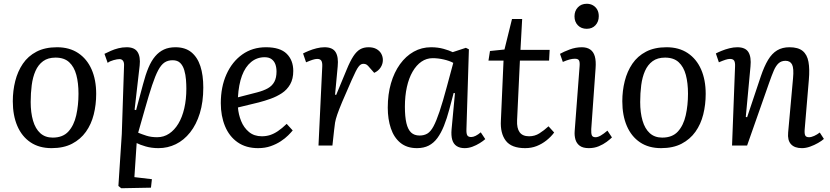

<svg xmlns="http://www.w3.org/2000/svg" viewBox="-20 -773 4411 1020"><path d="M254 14Q188 14 142 -17Q96 -48 72 -104Q48 -160 48 -235Q48 -291 61 -342.5Q74 -394 101.5 -434.5Q129 -475 174 -498.5Q219 -522 283 -522Q349 -522 395.5 -491Q442 -460 466.5 -404.5Q491 -349 491 -274Q491 -217 478 -165Q465 -113 436.5 -73Q408 -33 363 -9.5Q318 14 254 14ZM260 -42Q314 -42 343.5 -74.5Q373 -107 385 -160.5Q397 -214 397 -275Q397 -332 385.5 -375Q374 -418 347.5 -442.5Q321 -467 275 -467Q235 -467 209 -448Q183 -429 168.5 -396Q154 -363 148.5 -320.5Q143 -278 143 -231Q143 -175 155.5 -132Q168 -89 194 -65.5Q220 -42 260 -42Z M639 -424Q640 -441 633.5 -450Q627 -459 615 -459Q603 -459 583 -453.5Q563 -448 552 -439L535 -487Q551 -495 569 -503Q587 -511 608.5 -516.5Q630 -522 653 -522Q695 -522 711 -496.5Q727 -471 722 -425L695 -190L703 -188L740 -326Q753 -376 768.5 -413Q784 -450 804.5 -474Q825 -498 851 -510Q877 -522 912 -522Q964 -522 996.5 -495.5Q1029 -469 1044.5 -421.5Q1060 -374 1060 -308Q1060 -231 1041.5 -171Q1023 -111 990 -69.5Q957 -28 914 -7Q871 14 822 14Q785 14 754 5Q723 -4 706 -13L694 168L787 179L782 224L624 227L609 215L627 -61ZM897 -453Q872 -453 854 -441Q836 -429 820.5 -400Q805 -371 788 -320Q771 -269 749 -191L714 -68Q733 -60 758 -52Q783 -44 815 -44Q850 -44 878.5 -63Q907 -82 927.5 -116Q948 -150 959 -197.5Q970 -245 970 -302Q970 -324 968 -350Q966 -376 959 -400Q952 -424 937.5 -438.5Q923 -453 897 -453Z M1393 -522Q1468 -522 1503 -487.5Q1538 -453 1538 -396Q1538 -354 1521.5 -325Q1505 -296 1477.5 -278Q1450 -260 1418 -248.5Q1386 -237 1355 -229L1244 -202Q1247 -165 1261 -130Q1275 -95 1302.5 -72Q1330 -49 1371 -49Q1394 -49 1414.5 -55.5Q1435 -62 1456.5 -76.5Q1478 -91 1503 -115L1535 -80Q1526 -69 1510.5 -53.5Q1495 -38 1471.5 -22.5Q1448 -7 1418 3.5Q1388 14 1351 14Q1287 14 1242.5 -17Q1198 -48 1175.5 -102.5Q1153 -157 1153 -225Q1153 -311 1183 -378Q1213 -445 1267 -483.5Q1321 -522 1393 -522ZM1449 -393Q1449 -414 1443 -431Q1437 -448 1423 -458.5Q1409 -469 1386 -469Q1345 -469 1314 -443.5Q1283 -418 1265.5 -371Q1248 -324 1244 -256L1345 -282Q1380 -291 1403 -304Q1426 -317 1437.5 -338.5Q1449 -360 1449 -393Z M1692 -420Q1693 -441 1687 -450.5Q1681 -460 1665 -460Q1655 -460 1641 -455.5Q1627 -451 1606 -442L1590 -489Q1601 -495 1620.5 -503Q1640 -511 1662 -516.5Q1684 -522 1704 -522Q1747 -522 1763 -496Q1779 -470 1774 -420L1760 -270L1766 -269L1822 -404Q1840 -448 1857 -474Q1874 -500 1893 -511Q1912 -522 1938 -522Q1963 -522 1980 -512.5Q1997 -503 2005.5 -487.5Q2014 -472 2014 -454Q2014 -433 2002 -414.5Q1990 -396 1968 -386L1945 -412Q1934 -426 1927 -430Q1920 -434 1911 -434Q1904 -434 1898 -431Q1892 -428 1885 -419Q1878 -410 1869.5 -393Q1861 -376 1848 -347Q1816 -275 1798 -232Q1780 -189 1771.5 -164Q1763 -139 1760 -121.5Q1757 -104 1755 -82L1746 0H1672Z M2458 -87Q2457 -63 2462.5 -54Q2468 -45 2483 -45Q2494 -45 2507 -51.5Q2520 -58 2534 -70L2558 -34Q2547 -24 2528.5 -12.5Q2510 -1 2489.5 6.5Q2469 14 2448 14Q2423 14 2406 3Q2389 -8 2382.5 -30.5Q2376 -53 2379 -86L2397 -278L2390 -279L2367 -192Q2354 -143 2338.5 -104.5Q2323 -66 2303.5 -39.5Q2284 -13 2257.5 0.5Q2231 14 2195 14Q2142 14 2107.5 -14Q2073 -42 2056.5 -91Q2040 -140 2040 -201Q2040 -272 2057 -330.5Q2074 -389 2105 -432Q2136 -475 2178 -498.5Q2220 -522 2270 -522Q2306 -522 2336.5 -513.5Q2367 -505 2385 -496L2455 -519L2471 -511ZM2209 -53Q2233 -53 2250.5 -63.5Q2268 -74 2283 -102Q2298 -130 2315 -180.5Q2332 -231 2354 -313L2388 -439Q2368 -450 2337.5 -457Q2307 -464 2279 -464Q2246 -464 2219 -445.5Q2192 -427 2172 -392.5Q2152 -358 2141.5 -310.5Q2131 -263 2131 -206Q2131 -153 2139 -119Q2147 -85 2164 -69Q2181 -53 2209 -53Z M2583 -502 2660 -510 2700 -672H2754L2745 -508H2900L2897 -451H2742L2727 -134Q2725 -92 2740.5 -70.5Q2756 -49 2791 -49Q2821 -49 2845.5 -64.5Q2870 -80 2894 -102L2924 -69Q2907 -46 2883 -27Q2859 -8 2831 3Q2803 14 2770 14Q2697 14 2667 -25.5Q2637 -65 2641 -133L2655 -451H2575Z M3059 -420Q3061 -443 3056 -452Q3051 -461 3034 -461Q3021 -461 3006 -457Q2991 -453 2970 -444L2955 -487Q2974 -498 3006 -510Q3038 -522 3071 -522Q3098 -522 3115.5 -510Q3133 -498 3140 -473.5Q3147 -449 3144 -410L3121 -87Q3120 -65 3124 -54.5Q3128 -44 3144 -44Q3156 -44 3171.5 -53Q3187 -62 3207 -79L3231 -43Q3221 -33 3203 -19.5Q3185 -6 3161 4Q3137 14 3108 14Q3077 14 3060 1.5Q3043 -11 3037 -32Q3031 -53 3033 -77ZM3032 -686Q3032 -715 3050 -734Q3068 -753 3097 -753Q3116 -753 3130.5 -744.5Q3145 -736 3153 -721.5Q3161 -707 3161 -687Q3161 -658 3143.5 -639Q3126 -620 3097 -620Q3068 -620 3050 -638.5Q3032 -657 3032 -686Z M3492 14Q3426 14 3380 -17Q3334 -48 3310 -104Q3286 -160 3286 -235Q3286 -291 3299 -342.5Q3312 -394 3339.5 -434.5Q3367 -475 3412 -498.5Q3457 -522 3521 -522Q3587 -522 3633.5 -491Q3680 -460 3704.5 -404.5Q3729 -349 3729 -274Q3729 -217 3716 -165Q3703 -113 3674.5 -73Q3646 -33 3601 -9.5Q3556 14 3492 14ZM3498 -42Q3552 -42 3581.5 -74.5Q3611 -107 3623 -160.5Q3635 -214 3635 -275Q3635 -332 3623.5 -375Q3612 -418 3585.5 -442.5Q3559 -467 3513 -467Q3473 -467 3447 -448Q3421 -429 3406.5 -396Q3392 -363 3386.5 -320.5Q3381 -278 3381 -231Q3381 -175 3393.5 -132Q3406 -89 3432 -65.5Q3458 -42 3498 -42Z M4357 -35Q4346 -25 4326 -13.5Q4306 -2 4283.5 6Q4261 14 4240 14Q4201 14 4182 -7Q4163 -28 4167 -69L4193 -357Q4198 -410 4188 -430Q4178 -450 4153 -450Q4131 -450 4116.5 -437Q4102 -424 4091 -398.5Q4080 -373 4066 -333L3949 0H3869L3885 -420Q3886 -442 3880 -451Q3874 -460 3858 -460Q3848 -460 3834 -455.5Q3820 -451 3799 -442L3783 -489Q3794 -495 3813.5 -503Q3833 -511 3855 -516.5Q3877 -522 3897 -522Q3940 -522 3956 -496Q3972 -470 3967 -420L3942 -152L3949 -150L4022 -368Q4040 -421 4060.5 -455Q4081 -489 4108.5 -505.5Q4136 -522 4174 -522Q4220 -522 4244 -502.5Q4268 -483 4275 -444.5Q4282 -406 4277 -349L4255 -87Q4253 -64 4257.5 -54Q4262 -44 4278 -44Q4290 -44 4305.5 -51Q4321 -58 4335 -69Z"/></svg>

Font: Literata 18pt
Style: Italic
Weight: 400
Italic angle: -2°
Designer: Latin by Veronika Burian and Jose Scaglione. Greek by Irene Vlachou. Cyrillic by Vera Evstafieva
Foundry: TypeTogether
Version: Version 3.103;gftools[0.9.29]